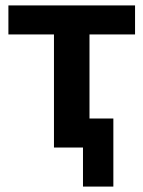

<svg xmlns="http://www.w3.org/2000/svg" viewBox="-20 -544 529 708"><path d="M286 144V0H179V-417H11V-524H478V-417H310V-107H398V144Z"/></svg>

Font: Ubuntu Sans
Style: Bold
Weight: 700
Designer: Dalton Maag Ltd
Foundry: Dalton Maag Ltd
Version: Version 1.006; ttfautohint (v1.8.4.7-5d5b)